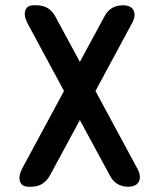

<svg xmlns="http://www.w3.org/2000/svg" viewBox="-20 -524 602 726"><path d="M465 182Q417 182 395 139L282 -70L169 139Q145 182 99 182H87Q62 182 55.5 161.5Q49 141 65 111L222 -180L85 -434Q69 -464 75.5 -484Q82 -504 107 -504H119Q166 -504 189 -462L282 -290L375 -462Q397 -504 445 -504Q476 -504 485.5 -484Q495 -464 478 -434L341 -180L498 111Q515 141 505.5 161.5Q496 182 465 182Z"/></svg>

Font: Zen Maru Gothic
Style: Bold
Weight: 700
Designer: Yoshimichi Ohira
Foundry: Positype
Version: Version 1.001